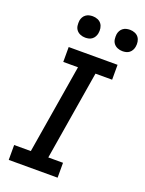

<svg xmlns="http://www.w3.org/2000/svg" viewBox="-173 -1033 844 1115"><g transform="rotate(20 248.5 -475.5)"><path d="M27 0V-92H130L221 -643H130V-735H432V-643H329L238 -92H329V0ZM431 -819Q415 -819 400.5 -825Q386 -831 377 -842.5Q368 -854 366 -869.5Q364 -885 366 -901Q368 -912 373.5 -922Q379 -932 388.5 -939Q398 -946 409 -948.5Q420 -951 431 -951Q447 -951 461.5 -945Q476 -939 484.5 -927.5Q493 -916 495.5 -900.5Q498 -885 495 -869Q493 -858 487.5 -848Q482 -838 473 -831Q464 -824 453 -821.5Q442 -819 431 -819ZM201 -819Q185 -819 170.5 -825Q156 -831 147 -842.5Q138 -854 136 -869.5Q134 -885 136 -901Q138 -912 143.5 -922Q149 -932 158.5 -939Q168 -946 179 -948.5Q190 -951 201 -951Q217 -951 231.5 -945Q246 -939 254.5 -927.5Q263 -916 265.5 -900.5Q268 -885 265 -869Q263 -858 257.5 -848Q252 -838 243 -831Q234 -824 223 -821.5Q212 -819 201 -819Z"/></g></svg>

Font: Iosevka Etoile Semibold
Style: Italic
Weight: 600
Italic angle: -9°
Designer: Belleve Invis
Foundry: Belleve Invis
Version: Version 22.1.2; ttfautohint (v1.8.4)